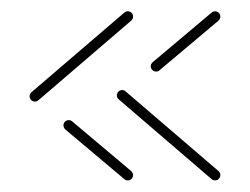

<svg xmlns="http://www.w3.org/2000/svg" viewBox="-20 -426 435 334"><path d="M211.5 -121.5Q211.5 -117.8 208.9 -115Q206.3 -112.2 202.2 -112.2Q198.5 -112.2 196.3 -114.4L93.7 -200.7Q90.4 -204.1 90.4 -207.8Q90.4 -211.9 93.1 -214.4Q95.9 -217 99.6 -217Q103.3 -217 105.6 -214.8L208.1 -128.5Q211.5 -125.2 211.5 -121.5ZM202.2 -406.3Q206.3 -406.3 208.9 -403.7Q211.5 -401.1 211.5 -397Q211.5 -393 208.1 -390L46.7 -251.5Q44.4 -249.3 40.7 -249.3Q37 -249.3 34.3 -252Q31.5 -254.8 31.5 -258.5Q31.5 -263 34.8 -265.6L196.3 -404.1Q198.5 -406.3 202.2 -406.3ZM251.5 -301.5Q247.8 -301.5 245 -304.3Q242.2 -307 242.2 -310.7Q242.2 -314.4 245.6 -317.8L348.1 -404.1Q350.4 -406.3 354.1 -406.3Q358.1 -406.3 360.7 -403.7Q363.3 -401.1 363.3 -397Q363.3 -393.3 360 -390L257.4 -303.7Q255.2 -301.5 251.5 -301.5ZM183.3 -260Q183.3 -264.1 186.1 -266.7Q188.9 -269.3 192.6 -269.3Q196.3 -269.3 198.5 -267L360 -128.5Q363.3 -125.9 363.3 -121.5Q363.3 -117.8 360.7 -115Q358.1 -112.2 354.1 -112.2Q350.4 -112.2 348.1 -114.4L186.7 -253Q183.3 -255.9 183.3 -260Z"/></svg>

Font: 26F Galaxy Sans Hairline
Style: Regular
Weight: 50
Designer: C₂₉H₂₅N₃O₅
Version: Version 1.100